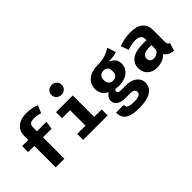

<svg xmlns="http://www.w3.org/2000/svg" viewBox="-32 -1552 2526 2526"><g transform="rotate(-45 1231.0 -288.5)"><path d="M418.5 -777.9Q477.9 -777.9 523.6 -768.5Q569.2 -759 605.1 -743.6L560.5 -637.9Q532.3 -648.7 502.6 -653.6Q472.8 -658.5 443.6 -658.5Q395.4 -658.5 374.6 -641Q353.8 -623.6 353.8 -583.1V-510.3H531.3L513.3 -397.9H353.8V0H192.8V-397.9H78.5V-510.3H192.8V-589.2Q192.8 -643.1 218.5 -685.6Q244.1 -728.2 294.4 -753.1Q344.6 -777.9 418.5 -777.9Z M922.1 -804.1Q964.1 -804.1 990.8 -777.9Q1017.4 -751.8 1017.4 -712.8Q1017.4 -673.8 990.8 -647.4Q964.1 -621 922.1 -621Q879.5 -621 852.6 -647.4Q825.6 -673.8 825.6 -712.8Q825.6 -751.8 852.6 -777.9Q879.5 -804.1 922.1 -804.1ZM1020 -510.3V-110.8H1158.5V0H703.6V-110.8H857.9V-397.9H708.7V-510.3Z M1786.2 -631.8 1824.1 -512.8Q1795.4 -501.5 1756.9 -496.4Q1718.5 -491.3 1667.2 -491.3Q1718.5 -469.2 1745.4 -436.7Q1772.3 -404.1 1772.3 -351.3Q1772.3 -298.5 1744.1 -257.2Q1715.9 -215.9 1664.1 -192.3Q1612.3 -168.7 1541.5 -168.7Q1507.7 -168.7 1478.5 -174.9Q1469.7 -170.3 1465.1 -161.5Q1460.5 -152.8 1460.5 -143.6Q1460.5 -130.8 1471 -120.5Q1481.5 -110.3 1520.5 -110.3H1609.7Q1673.3 -110.3 1719.7 -89.7Q1766.2 -69.2 1791.8 -33.8Q1817.4 1.5 1817.4 47.2Q1817.4 130.8 1744.1 179Q1670.8 227.2 1526.2 227.2Q1421.5 227.2 1364.4 205.9Q1307.2 184.6 1284.9 145.4Q1262.6 106.2 1262.6 52.3H1406.2Q1406.2 75.9 1415.6 91Q1425.1 106.2 1452.1 113.3Q1479 120.5 1530.3 120.5Q1582.1 120.5 1609.2 112.3Q1636.4 104.1 1646.4 90Q1656.4 75.9 1656.4 58.5Q1656.4 34.4 1637.4 19.5Q1618.5 4.6 1577.4 4.6H1490.8Q1402.6 4.6 1362.6 -27.9Q1322.6 -60.5 1322.6 -104.1Q1322.6 -134.4 1338.7 -161.5Q1354.9 -188.7 1384.1 -207.2Q1331.8 -234.9 1309.2 -272.6Q1286.7 -310.3 1286.7 -363.1Q1286.7 -424.6 1317.9 -469Q1349.2 -513.3 1404.4 -537.4Q1459.5 -561.5 1530.3 -561.5Q1591.3 -560.5 1636.4 -570Q1681.5 -579.5 1717.4 -596.2Q1753.3 -612.8 1786.2 -631.8ZM1534.4 -456.4Q1495.9 -456.4 1473.3 -432.1Q1450.8 -407.7 1450.8 -365.1Q1450.8 -320 1473.8 -295.9Q1496.9 -271.8 1534.4 -271.8Q1617.4 -271.8 1617.4 -367.2Q1617.4 -456.4 1534.4 -456.4Z M2376.4 -156.9Q2376.4 -126.2 2384.9 -112.3Q2393.3 -98.5 2412.3 -91.3L2379 15.4Q2330.8 10.8 2297.7 -5.9Q2264.6 -22.6 2245.6 -56.4Q2214.4 -19 2165.6 -0.8Q2116.9 17.4 2066.2 17.4Q1982.1 17.4 1932.1 -30.5Q1882.1 -78.5 1882.1 -153.8Q1882.1 -242.6 1951.5 -290.8Q2021 -339 2147.2 -339H2220.5V-359.5Q2220.5 -443.1 2112.8 -443.1Q2086.7 -443.1 2045.6 -435.6Q2004.6 -428.2 1963.6 -414.4L1926.2 -522.1Q1979 -542.1 2036.2 -552.3Q2093.3 -562.6 2138.5 -562.6Q2260 -562.6 2318.2 -513.1Q2376.4 -463.6 2376.4 -370.3ZM2122.1 -98.5Q2148.2 -98.5 2176.9 -114.1Q2205.6 -129.7 2220.5 -158.5V-246.7H2180.5Q2112.8 -246.7 2081 -225.9Q2049.2 -205.1 2049.2 -165.1Q2049.2 -133.8 2068.5 -116.2Q2087.7 -98.5 2122.1 -98.5Z"/></g></svg>

Font: FiraCode Nerd Font Mono
Style: Bold
Weight: 700
Monospace: yes
Designer: Carrois Corporate, Edenspiekermann AG, Nikita Prokopov
Foundry: Carrois Corporate, Edenspiekermann AG, Nikita Prokopov
Version: Version 6.002;Nerd Fonts 3.3.0